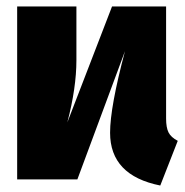

<svg xmlns="http://www.w3.org/2000/svg" viewBox="-20 -554 571 593"><path d="M529 -119 475 19Q320 -12 320 -144Q320 -223 366 -396L219 0H33V-534H216V-368Q216 -283 188 -176L326 -534H493V-188Q493 -160 500.5 -145Q508 -130 529 -119Z"/></svg>

Font: Fira Sans Condensed Black
Style: Regular
Weight: 900
Width: 3
Designer: Carrois Corporate & Edenspiekermann AG
Foundry: Carrois Corporate GbR & Edenspiekermann AG
Version: Version 4.203